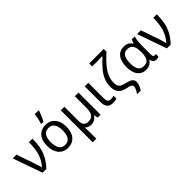

<svg xmlns="http://www.w3.org/2000/svg" viewBox="120 -1930 3295 3295"><g transform="rotate(-45 1767.5 -282.5)"><path d="M0 -536H91L191 -247Q199 -223 209.5 -190Q220 -157 229.5 -125.5Q239 -94 243 -74H247Q289 -121 317 -172Q345 -223 362 -279.5Q379 -336 386 -399.5Q393 -463 393 -536H479Q479 -431 462 -340.5Q445 -250 401.5 -166.5Q358 -83 280 0H188Z M1037 -269Q1037 -202 1020.5 -150.5Q1004 -99 973 -63Q942 -27 898 -8.5Q854 10 800 10Q750 10 707.5 -8.5Q665 -27 633.5 -63Q602 -99 585 -150.5Q568 -202 568 -269Q568 -358 596.5 -419.5Q625 -481 678 -513.5Q731 -546 803 -546Q872 -546 924.5 -513.5Q977 -481 1007 -419.5Q1037 -358 1037 -269ZM658 -269Q658 -206 673 -159.5Q688 -113 720 -88Q752 -63 802 -63Q852 -63 884 -88Q916 -113 931.5 -159.5Q947 -206 947 -269Q947 -333 931.5 -378Q916 -423 884 -447.5Q852 -472 801 -472Q726 -472 692 -418Q658 -364 658 -269ZM764 -620Q770 -638 776.5 -661.5Q783 -685 788.5 -710.5Q794 -736 798.5 -760.5Q803 -785 806 -805H897V-794Q892 -772 879 -738.5Q866 -705 849.5 -669.5Q833 -634 816 -606H764Z M1596 -536V0H1526L1512 -72H1507Q1492 -46 1470.5 -27.5Q1449 -9 1421.5 0.5Q1394 10 1359 10Q1323 10 1296.5 -2.5Q1270 -15 1252 -35H1248Q1250 -23 1251 -5.5Q1252 12 1252.5 34.5Q1253 57 1253 84V240H1166V-536H1253V-190Q1253 -128 1281 -95.5Q1309 -63 1364 -63Q1419 -63 1450 -85.5Q1481 -108 1494.5 -151.5Q1508 -195 1508 -257V-536Z M1834 -158Q1834 -110 1851.5 -86Q1869 -62 1906 -62Q1926 -62 1948.5 -65.5Q1971 -69 1984 -73V-6Q1970 1 1944.5 5.5Q1919 10 1893 10Q1851 10 1818.5 -4.5Q1786 -19 1767 -55.5Q1748 -92 1748 -157V-536H1834Z M2433 40Q2433 84 2415 123.5Q2397 163 2374 195H2287Q2303 174 2316 150Q2329 126 2337.5 103.5Q2346 81 2346 63Q2346 49 2338.5 37Q2331 25 2307.5 14.5Q2284 4 2235 -5Q2175 -16 2134.5 -42.5Q2094 -69 2073 -113.5Q2052 -158 2052 -224Q2052 -299 2074.5 -361.5Q2097 -424 2136 -479Q2175 -534 2225.5 -586Q2276 -638 2331 -691Q2326 -691 2305 -690Q2284 -689 2254.5 -688Q2225 -687 2194 -687H2080V-760H2433V-694Q2336 -607 2278 -538.5Q2220 -470 2190.5 -415Q2161 -360 2151.5 -315Q2142 -270 2142 -230Q2142 -173 2160.5 -143.5Q2179 -114 2214.5 -99.5Q2250 -85 2299 -74Q2348 -63 2377.5 -47.5Q2407 -32 2420 -10.5Q2433 11 2433 40Z M2711 -63Q2762 -63 2792.5 -84Q2823 -105 2837 -149Q2851 -193 2851 -261V-267Q2851 -367 2820.5 -419.5Q2790 -472 2710 -472Q2642 -472 2610 -419Q2578 -366 2578 -265Q2578 -165 2610 -114Q2642 -63 2711 -63ZM2694 10Q2602 10 2545 -59.5Q2488 -129 2488 -266Q2488 -402 2544.5 -474Q2601 -546 2702 -546Q2758 -546 2794.5 -525.5Q2831 -505 2856 -464H2861Q2866 -481 2873.5 -501Q2881 -521 2892 -536H2960Q2953 -514 2947.5 -478Q2942 -442 2939 -402Q2936 -362 2936 -326V-118Q2936 -87 2947.5 -74.5Q2959 -62 2975 -62Q2982 -62 2990.5 -64Q2999 -66 3003 -67V-3Q2998 0 2989.5 3Q2981 6 2970.5 8Q2960 10 2949 10Q2914 10 2891 -8Q2868 -26 2858 -72H2851Q2837 -50 2816 -31Q2795 -12 2765.5 -1Q2736 10 2694 10Z M3018 -536H3109L3209 -247Q3217 -223 3227.5 -190Q3238 -157 3247.5 -125.5Q3257 -94 3261 -74H3265Q3307 -121 3335 -172Q3363 -223 3380 -279.5Q3397 -336 3404 -399.5Q3411 -463 3411 -536H3497Q3497 -431 3480 -340.5Q3463 -250 3419.5 -166.5Q3376 -83 3298 0H3206Z"/></g></svg>

Font: Noto Sans Display
Style: Regular
Weight: 400
Designer: Monotype Design Team
Foundry: Monotype Imaging Inc.
Version: Version 2.003